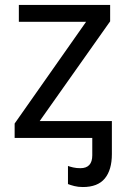

<svg xmlns="http://www.w3.org/2000/svg" viewBox="-20 -556 510 774"><path d="M424 -536V-470L140 -68H431V65Q431 129 402.5 163.5Q374 198 314 198Q295 198 279.5 194Q264 190 254 186V113Q262 116 275 119Q288 122 304 122Q352 122 352 70V0H39V-58L327 -468H56V-536Z"/></svg>

Font: Noto IKEA Arabic
Style: Regular
Weight: 400
Designer: Monotype Design Team
Foundry: Monotype Imaging Inc.
Version: Version 1.200